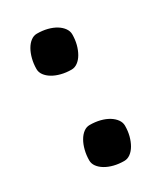

<svg xmlns="http://www.w3.org/2000/svg" viewBox="-136 -558 547 632"><g transform="rotate(-30 138.0 -242.5)"><path d="M48.8 -48.3Q48.8 -68.4 53.5 -86.7Q58.1 -105 66.2 -118.9Q74.2 -132.8 85 -140.9Q95.7 -148.9 107.9 -148.9Q128.9 -148.9 147.2 -144.3Q165.5 -139.6 179 -131.3Q192.4 -123 200.2 -112.1Q208 -101.1 208 -88.9Q208 -68.8 203.4 -51Q198.7 -33.2 190.7 -19.3Q182.6 -5.4 171.6 2.7Q160.6 10.7 148.4 10.7Q127.4 10.7 109.4 6.1Q91.3 1.5 77.9 -6.6Q64.5 -14.6 56.6 -25.4Q48.8 -36.1 48.8 -48.3ZM48.8 -395.5Q48.8 -415.5 53.5 -433.8Q58.1 -452.1 66.2 -466.1Q74.2 -480 85 -488Q95.7 -496.1 107.9 -496.1Q128.9 -496.1 147.2 -491.5Q165.5 -486.8 179 -478.5Q192.4 -470.2 200.2 -459.2Q208 -448.2 208 -436Q208 -416 203.4 -398.2Q198.7 -380.4 190.7 -366.5Q182.6 -352.5 171.6 -344.5Q160.6 -336.4 148.4 -336.4Q127.4 -336.4 109.4 -341.1Q91.3 -345.7 77.9 -353.8Q64.5 -361.8 56.6 -372.6Q48.8 -383.3 48.8 -395.5Z"/></g></svg>

Font: Noticia Text
Style: Bold
Weight: 700
Designer: JM Sole
Foundry: JM Sole
Version: Version 1.003